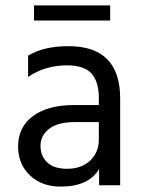

<svg xmlns="http://www.w3.org/2000/svg" viewBox="-20 -686 532 711"><path d="M388 -666V-610H106V-666ZM346 -234H258Q194 -234 162 -209Q130 -184 130 -146Q130 -108 155 -84.5Q180 -61 228 -61Q282 -61 314 -91.5Q346 -122 346 -169ZM84 -401V-480Q141 -515 234 -515Q425 -515 425 -321V0H347V-60Q308 5 205 5Q134 5 90.5 -37Q47 -79 47 -143Q47 -216 102.5 -256.5Q158 -297 254 -297H346V-323Q346 -383 319 -413.5Q292 -444 228 -444Q147 -444 84 -401Z"/></svg>

Font: Hind Regular
Style: Regular
Weight: 400
Designer: Manushi Parikh, Satya Rajpurohit
Foundry: Indian Type Foundry
Version: Version 1.201;PS 1.0;hotconv 1.0.78;makeotf.lib2.5.61930; tt